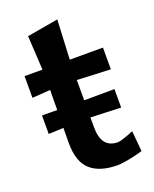

<svg xmlns="http://www.w3.org/2000/svg" viewBox="-132 -760 682 848"><g transform="rotate(-20 209.0 -336.0)"><path d="M33.5 -221.5V-308.5Q52 -308.5 69.8 -308.2Q87.5 -308 105 -308Q105 -330.5 105.2 -354Q105.5 -377.5 106 -402L20.5 -396V-498H104.5Q102 -541.5 100 -579.5Q98 -617.5 95.5 -658.5L242 -684Q239.5 -634.5 237.5 -591.8Q235.5 -549 233 -498H389V-396Q350 -397.5 310 -399.2Q270 -401 231.5 -403V-307.5Q263 -308 299 -308Q335 -308 374 -308.5V-221.5Q335 -223 299 -224.5Q263 -226 231.5 -227V-180.5Q231.5 -82.5 309.5 -82.5Q317.5 -82.5 339.2 -89.8Q361 -97 384 -107L392.5 -10.5Q372 -4 348.2 1.2Q324.5 6.5 304.2 9.5Q284 12.5 274.5 12.5Q190.5 12.5 146.8 -26Q103 -64.5 103 -152.5Q103 -170.5 103.2 -188.2Q103.5 -206 103.5 -224.5Q87 -223.5 69.2 -222.8Q51.5 -222 33.5 -221.5Z"/></g></svg>

Font: Commissioner Loud SemiBold
Style: Regular
Weight: 600
Designer: Kostas Bartsokas
Foundry: Kostas Bartsokas
Version: Version 1.000; ttfautohint (v1.8.3)